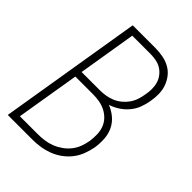

<svg xmlns="http://www.w3.org/2000/svg" viewBox="-215 -832 930 930"><g transform="rotate(45 250.0 -367.5)"><path d="M13 0 134 -735H290Q316 -735 342 -730Q368 -725 389.5 -713Q411 -701 426 -682Q441 -663 449.5 -639.5Q458 -616 458.5 -589.5Q459 -563 454 -536Q450 -511 440.5 -486Q431 -461 413.5 -440Q396 -419 373 -404Q350 -389 325 -381Q353 -370 375.5 -351Q398 -332 410.5 -306Q423 -280 425 -249Q427 -218 422 -186Q417 -160 407 -133.5Q397 -107 379.5 -84.5Q362 -62 338.5 -45Q315 -28 288.5 -18Q262 -8 235.5 -4Q209 0 182 0ZM119 -400H243Q262 -400 282 -403Q302 -406 321.5 -414Q341 -422 357.5 -435.5Q374 -449 386 -466Q398 -483 404.5 -502.5Q411 -522 414 -542Q418 -562 418 -582.5Q418 -603 412.5 -621.5Q407 -640 395 -655.5Q383 -671 366.5 -681Q350 -691 330 -694.5Q310 -698 290 -698H168ZM59 -37H182Q204 -37 226.5 -40Q249 -43 271 -51.5Q293 -60 313 -74Q333 -88 348 -107Q363 -126 371 -148Q379 -170 383 -193Q386 -216 385.5 -239Q385 -262 377.5 -282.5Q370 -303 355 -319Q340 -335 320.5 -345Q301 -355 279 -359Q257 -363 234 -363H113Z"/></g></svg>

Font: Iosevka Term Curly Extralight
Style: Italic
Weight: 200
Italic angle: -9°
Designer: Belleve Invis
Foundry: Belleve Invis
Version: Version 32.3.0